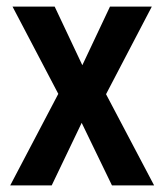

<svg xmlns="http://www.w3.org/2000/svg" viewBox="-20 -563 498 583"><path d="M157 -278 18 -543H146L230 -365L314 -543H441L302 -277L448 0H320L228 -190L137 0H11Z"/></svg>

Font: Noto Sans Georgian Condensed SemiBold
Style: Regular
Weight: 600
Width: 3
Designer: Monotype Design Team, Akaki Razmadze
Foundry: Google LLC
Version: Version 2.005; ttfautohint (v1.8.4.7-5d5b)